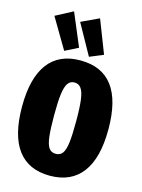

<svg xmlns="http://www.w3.org/2000/svg" viewBox="-146 -1081 878 1184"><g transform="rotate(15 292.5 -489.0)"><path d="M568 -349Q568 -167 498 -73.5Q428 20 292 20Q156 20 86.5 -72.5Q17 -165 17 -349Q17 -530 86.5 -623Q156 -716 292 -716Q568 -716 568 -349ZM222 -349Q222 -259 228 -210.5Q234 -162 249 -141Q264 -120 292 -120Q321 -120 336 -141Q351 -162 357 -210Q363 -258 363 -349Q363 -435 356.5 -483.5Q350 -532 334.5 -553.5Q319 -575 292 -575Q265 -575 250 -553.5Q235 -532 228.5 -484Q222 -436 222 -349ZM175 -998 263 -789 179 -747 65 -940ZM341 -998 423 -787 336 -751 228 -945Z"/></g></svg>

Font: Fira Sans Extra Condensed Black
Style: Regular
Weight: 900
Width: 1
Designer: Carrois Corporate & Edenspiekermann AG
Foundry: Carrois Corporate GbR & Edenspiekermann AG
Version: Version 4.203